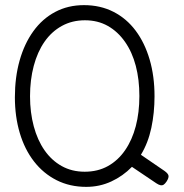

<svg xmlns="http://www.w3.org/2000/svg" viewBox="-20 -714 715 748"><path d="M621 -48Q635 -38 636.5 -29.5Q638 -21 629 -7Q623 2 617.5 5.5Q612 9 605 7.5Q598 6 589 0L494 -64Q459 -28 413.5 -7Q368 14 316 14Q252 14 200.5 -12Q149 -38 112.5 -85Q76 -132 57 -196Q38 -260 38 -335Q38 -413 56.5 -478.5Q75 -544 110 -592.5Q145 -641 195 -667.5Q245 -694 307 -694Q371 -694 422 -668Q473 -642 508.5 -594.5Q544 -547 563 -482Q582 -417 582 -339Q582 -274 569.5 -215.5Q557 -157 529 -111ZM310 -45Q361 -45 400.5 -67Q440 -89 467.5 -129Q495 -169 509 -222.5Q523 -276 523 -340Q523 -404 509 -457.5Q495 -511 467 -551Q439 -591 400 -613Q361 -635 311 -635Q261 -635 221 -613Q181 -591 153.5 -551.5Q126 -512 111.5 -457.5Q97 -403 97 -339Q97 -276 111.5 -222Q126 -168 153.5 -128.5Q181 -89 220.5 -67Q260 -45 310 -45Z"/></svg>

Font: Fredoka SemiCondensed Light
Style: Regular
Weight: 300
Width: 4
Designer: Ben Nathan
Foundry: Milena B. Brandão, Ben Nathan
Version: Version 2.001